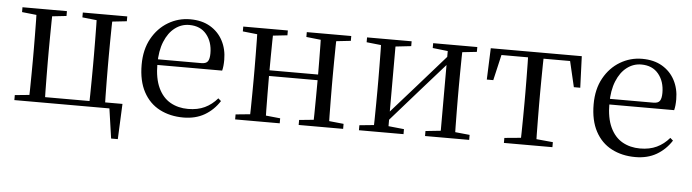

<svg xmlns="http://www.w3.org/2000/svg" viewBox="-45 -714 3829 1063"><g transform="rotate(5 1869.5 -183.0)"><path d="M123.1 0Q124.3 -24.4 124.8 -65.3Q125.3 -106.3 125.8 -150.3Q126.3 -194.3 126.3 -228.5V-288.3Q126.3 -321.7 125.8 -365.7Q125.3 -409.7 124.8 -450.7Q124.3 -491.8 123.1 -516H212.3Q211.3 -491.8 210.8 -450.7Q210.3 -409.7 209.8 -365.7Q209.3 -321.7 209.3 -288.3V-228.5Q209.3 -194.3 209.8 -150.3Q210.3 -106.3 210.8 -65.3Q211.3 -24.4 212.3 0ZM457.8 0Q458.8 -24.4 459.3 -65.3Q459.8 -106.3 460.3 -150.3Q460.8 -194.3 460.8 -228.5V-288.3Q460.8 -321.7 460.3 -365.7Q459.8 -409.7 459.3 -450.7Q458.8 -491.8 457.8 -516H546.2Q545.2 -491.8 544.6 -450.7Q544 -409.7 543.5 -365.7Q543 -321.7 543 -288.3V-228.5Q543 -194.3 543.5 -150.3Q544 -106.3 544.6 -65.3Q545.2 -24.4 546.2 0ZM595.7 165.4 567.7 -27.9 603.9 0H166.8V-31.1H641.6L632.9 165.4ZM43.5 -489.1V-516H290.5V-489.1L184.7 -477.4H152.7ZM378.8 -489.1V-516H625.8V-489.1L519.6 -477.4H487.2ZM43.5 0V-27.8L152.7 -38.6H167V0Z M983.3 14.6Q909.5 14.6 851.6 -15.4Q793.7 -45.5 761.1 -106.2Q728.4 -167 728.4 -256.8Q728.4 -341.1 762.5 -402.5Q796.6 -463.8 852.8 -497.2Q909 -530.6 974.9 -530.6Q1040.2 -530.6 1086.4 -503.3Q1132.6 -475.9 1157.1 -429.2Q1181.7 -382.4 1181.7 -323.2Q1181.7 -286.8 1175.4 -262.9H766.6V-294.2H1057.3Q1083.6 -294.2 1093 -308.2Q1102.3 -322.1 1102.3 -352.3Q1102.3 -416.2 1068.2 -457.5Q1034.2 -498.8 972.6 -498.8Q928.8 -498.8 893 -471.6Q857.1 -444.5 836 -392.8Q814.9 -341.2 814.9 -268.7Q814.9 -188 839.4 -135.9Q863.9 -83.8 906.9 -59.4Q950 -35 1005.5 -35Q1058.5 -35 1097.8 -53.7Q1137.2 -72.3 1167.7 -108.1L1183.6 -94.3Q1151 -43.5 1101 -14.4Q1051 14.6 983.3 14.6Z M1350.1 0Q1351.3 -24.4 1351.8 -65.4Q1352.3 -106.3 1352.8 -150.3Q1353.3 -194.3 1353.3 -228.5V-288.3Q1353.3 -321.7 1352.8 -365.7Q1352.3 -409.8 1351.8 -450.8Q1351.3 -491.8 1350.1 -516H1439.3Q1438.3 -491.7 1437.8 -450.1Q1437.3 -408.6 1436.8 -363Q1436.3 -317.5 1436.3 -279.8V-260.2Q1436.3 -210.2 1436.8 -159.3Q1437.3 -108.5 1437.8 -66.4Q1438.3 -24.3 1439.3 0ZM1702.4 0Q1704.4 -24.3 1704.9 -66.4Q1705.4 -108.5 1705.9 -159.3Q1706.4 -210.2 1706.4 -260.2V-279.8Q1706.4 -317.4 1705.9 -363.1Q1705.4 -408.7 1704.9 -450.2Q1704.4 -491.7 1702.4 -516H1790.9Q1789.9 -491.7 1789.4 -450.7Q1788.9 -409.7 1788.4 -365.7Q1787.9 -321.7 1787.9 -288.3V-228.5Q1787.9 -194.3 1788.4 -150.3Q1788.9 -106.3 1789.4 -65.4Q1789.9 -24.4 1790.9 0ZM1270.5 0V-27.8L1379.7 -38.6H1411.7L1518.3 -27.8V0ZM1270.5 -489.1V-516H1518.3V-489.1L1411.7 -477.4H1379.7ZM1623.6 0V-27.8L1731.8 -38.6H1764.8L1870.7 -27.8V0ZM1623.6 -489.1V-516H1870.7V-489.1L1764.8 -477.4H1731.8ZM1394 -256V-287.5H1746.9V-256Z M1958.5 0V-27.8L2066.7 -38.6H2101.3L2206.3 -27.8V0ZM2325.9 0V-27.8L2428.6 -38.6H2463L2571.2 -27.8V0ZM2038.1 0Q2039.3 -24.4 2039.8 -65.3Q2040.3 -106.3 2040.8 -150.3Q2041.3 -194.3 2041.3 -228.5V-288.3Q2041.3 -321.7 2040.8 -365.7Q2040.3 -409.7 2039.8 -450.7Q2039.3 -491.8 2038.1 -516H2119.7V0ZM2097.1 -46.9 2061.9 -65.8H2073.3L2250.2 -265.6L2431 -470.9L2464.7 -451H2453.4L2275.1 -249.4ZM2410.1 0V-516H2491.4Q2490.4 -491.8 2489.9 -450.7Q2489.4 -409.7 2488.9 -365.7Q2488.4 -321.7 2488.4 -288.3V-228.5Q2488.4 -194.3 2488.9 -150.3Q2489.4 -106.3 2489.9 -65.3Q2490.4 -24.4 2491.4 0ZM1958.5 -489.1V-516H2206.3V-489.1L2102.1 -477.4H2067.7ZM2325.9 -489.1V-516H2571.2V-489.1L2463.8 -477.4H2429.4Z M2639.3 -341.2 2646.1 -516H3151.9L3158.7 -341.2H3123.1L3082.8 -513.4L3125.2 -483.7H2672.7L2715.2 -513.4L2675.3 -341.2ZM2764.2 0V-27.8L2878.9 -38.6H2919.3L3033.8 -27.8V0ZM2855.2 0Q2856.2 -24.4 2856.8 -65.3Q2857.4 -106.3 2857.9 -150.3Q2858.4 -194.3 2858.4 -228.5V-288.3Q2858.4 -321.7 2857.9 -365.7Q2857.4 -409.7 2856.8 -450.7Q2856.2 -491.8 2855.2 -516H2942.8Q2941.8 -491.8 2941.3 -450.7Q2940.8 -409.7 2940.3 -365.7Q2939.8 -321.7 2939.8 -288.3V-228.5Q2939.8 -194.3 2940.3 -150.3Q2940.8 -106.3 2941.3 -65.3Q2941.8 -24.4 2942.8 0Z M3495.3 14.6Q3421.5 14.6 3363.6 -15.4Q3305.7 -45.5 3273.1 -106.2Q3240.4 -167 3240.4 -256.8Q3240.4 -341.1 3274.5 -402.5Q3308.6 -463.8 3364.8 -497.2Q3421 -530.6 3486.9 -530.6Q3552.2 -530.6 3598.4 -503.3Q3644.6 -475.9 3669.1 -429.2Q3693.7 -382.4 3693.7 -323.2Q3693.7 -286.8 3687.4 -262.9H3278.6V-294.2H3569.3Q3595.6 -294.2 3605 -308.2Q3614.3 -322.1 3614.3 -352.3Q3614.3 -416.2 3580.2 -457.5Q3546.2 -498.8 3484.6 -498.8Q3440.8 -498.8 3405 -471.6Q3369.1 -444.5 3348 -392.8Q3326.9 -341.2 3326.9 -268.7Q3326.9 -188 3351.4 -135.9Q3375.9 -83.8 3418.9 -59.4Q3462 -35 3517.5 -35Q3570.5 -35 3609.8 -53.7Q3649.2 -72.3 3679.7 -108.1L3695.6 -94.3Q3663 -43.5 3613 -14.4Q3563 14.6 3495.3 14.6Z"/></g></svg>

Font: Noto Serif TC
Style: Regular
Weight: 200
Designer: Ryoko NISHIZUKA 西塚涼子 (kana & ideographs); Frank Grießhammer (Latin, Greek & Cyrillic); Wenlong ZHANG 张文龙 (bopomofo); San
Foundry: Adobe
Version: Version 2.001;hotconv 1.1.0;makeotfexe 2.6.0